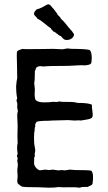

<svg xmlns="http://www.w3.org/2000/svg" viewBox="-20 -881 503 892"><path d="M222 -847Q224 -845 229 -839.5Q234 -834 236 -830Q247 -817 249 -811Q260 -802 263 -794Q268 -790 273 -784.5Q278 -779 284 -772Q290 -765 293 -761Q296 -756 306.5 -745Q317 -734 321 -726Q322 -726 322.5 -724.5Q323 -723 324 -723Q324 -709 311 -701Q298 -693 283 -696Q279 -697 275.5 -700Q272 -703 268.5 -707Q265 -711 263 -713Q255 -715 244.5 -724.5Q234 -734 227 -735Q226 -738 221.5 -742Q217 -746 216 -750Q207 -755 187.5 -771.5Q168 -788 154 -794Q153 -798 146 -804Q139 -810 138 -816Q138 -821 140 -825Q142 -829 146 -832.5Q150 -836 151 -838Q160 -839 176 -847Q201 -862 205 -861Q212 -861 222 -847ZM139 -213 144 -183Q144 -181 142.5 -174.5Q141 -168 141 -165L142 -158Q142 -152 139 -151Q139 -145 138.5 -132Q138 -119 139 -116Q146 -98 161 -91Q164 -89 175.5 -91Q187 -93 189 -93Q192 -93 198.5 -92Q205 -91 208 -91Q211 -91 217 -92Q223 -93 226 -93Q230 -93 236 -91.5Q242 -90 246 -90Q250 -89 257.5 -90Q265 -91 267 -91Q269 -91 276 -90Q283 -89 286 -90Q289 -90 295 -91.5Q301 -93 304 -93Q308 -93 317 -92Q326 -91 330 -91Q392 -91 404 -88Q417 -75 410 -28Q408 -20 393 -16Q391 -13 386 -12.5Q381 -12 376 -12.5Q371 -13 366 -12Q362 -13 357 -11Q352 -9 349 -9Q333 -12 301 -11Q269 -10 251 -12Q238 -9 207 -9Q199 -9 183 -10Q167 -11 159 -11Q94 -11 82 -14Q79 -15 63 -28Q61 -32 60.5 -37.5Q60 -43 61 -50Q62 -57 62 -61Q59 -91 62 -105Q62 -107 62.5 -110.5Q63 -114 63 -115Q62 -118 61.5 -126Q61 -134 60 -137Q65 -144 59 -154Q58 -158 60 -161.5Q62 -165 62 -168Q57 -196 62 -216Q60 -241 62 -298Q62 -305 61 -319.5Q60 -334 60 -344.5Q60 -355 63 -364Q63 -369 61 -375.5Q59 -382 60 -388Q62 -402 57 -411Q56 -415 58 -419Q60 -423 60 -425Q55 -444 55 -481Q57 -507 60 -518Q60 -527 59.5 -548Q59 -569 59 -580Q57 -632 59 -641Q61 -645 65.5 -647Q70 -649 76 -651Q82 -653 85 -654Q86 -652 156 -653Q226 -654 227 -654Q235 -654 249.5 -653Q264 -652 271 -652Q275 -652 282.5 -654Q290 -656 292 -656Q296 -656 303 -655Q310 -654 314 -654Q375 -654 396 -649Q410 -636 405 -592Q404 -586 399.5 -583Q395 -580 384 -578.5Q373 -577 371 -577Q364 -579 334 -577Q304 -575 297 -575Q200 -575 182 -572Q159 -576 152 -569Q148 -568 146 -560.5Q144 -553 142 -551Q142 -504 139 -496Q142 -466 142 -465Q139 -430 145 -417Q155 -406 181.5 -405.5Q208 -405 227 -408Q231 -408 237 -407.5Q243 -407 247 -407.5Q251 -408 254 -410Q266 -407 296 -407.5Q326 -408 339 -403Q395 -403 407 -394Q406 -385 409.5 -362.5Q413 -340 407 -334Q400 -328 379.5 -325Q359 -322 355 -321Q351 -322 346.5 -322Q342 -322 336 -321.5Q330 -321 327 -321Q321 -321 311.5 -322Q302 -323 297 -323Q275 -323 219 -321Q218 -321 214 -320.5Q210 -320 208 -320Q161 -320 150 -315Q141 -304 144 -293Q141 -290 141 -279.5Q141 -269 139 -266Q137 -238 139 -213Z"/></svg>

Font: FuturaRenner
Style: Regular
Weight: 400
Designer: Bastien Sozeau
Foundry: NBR — Bastien Sozeau
Version: Version 2.001;PS 002.001;hotconv 1.0.88;makeotf.lib2.5.64775